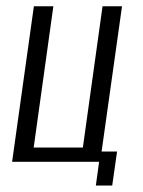

<svg xmlns="http://www.w3.org/2000/svg" viewBox="-20 -515 455 611"><path d="M285 75.5 295.4 0H18.5L87.8 -495H149.8L87.2 -45.5H243.7L306.3 -495H368.3L303.3 -32.7H352.5L337.1 75.5Z"/></svg>

Font: Alumni Sans Thin
Style: Italic
Weight: 100
Italic angle: -8°
Designer: Robert E. Leuschke
Foundry: Robert E. Leuschke
Version: Version 1.016